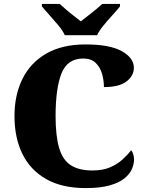

<svg xmlns="http://www.w3.org/2000/svg" viewBox="-20 -951 748 981"><path d="M418 10Q297 10 216 -36Q135 -82 94.5 -164.5Q54 -247 54 -358Q54 -466 95 -548.5Q136 -631 217 -677.5Q298 -724 417 -724Q541 -724 602.5 -689.5Q664 -655 664 -605Q664 -564 626.5 -535Q589 -506 511 -506Q511 -540 501.5 -573.5Q492 -607 469 -629.5Q446 -652 406 -652Q324 -652 294 -575.5Q264 -499 264 -358Q264 -257 282 -195.5Q300 -134 341.5 -107Q383 -80 452 -80Q506 -80 543.5 -96.5Q581 -113 607 -137Q633 -161 650 -183Q657 -176 661 -162Q665 -148 665 -137Q665 -114 654.5 -88.5Q644 -63 617 -40.5Q590 -18 541.5 -4Q493 10 418 10ZM311 -771Q301 -794 279 -820.5Q257 -847 233.5 -873Q210 -899 194 -918V-931H285Q296 -921 315.5 -904Q335 -887 356.5 -870.5Q378 -854 393 -842Q408 -854 429.5 -870.5Q451 -887 471.5 -904Q492 -921 502 -931H593V-918Q578 -899 554 -873Q530 -847 508.5 -820.5Q487 -794 476 -771Z"/></svg>

Font: Noto Serif Tamil Black
Style: Regular
Weight: 900
Designer: Indian Type Foundry, Tom Grace, and the Monotype Design Team
Foundry: Monotype Imaging Inc.
Version: Version 2.004; ttfautohint (v1.8.4.7-5d5b)